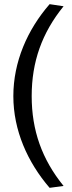

<svg xmlns="http://www.w3.org/2000/svg" viewBox="-20 -763 346 921"><path d="M218 138 285 129C181 1 132 -138 132 -302C132 -466 181 -605 285 -733L218 -743C111 -620 44 -466 44 -302C44 -138 112 15 218 138Z"/></svg>

Font: Rosario
Style: Regular
Weight: 400
Designer: Hector Gatti
Foundry: Omnibus Type
Version: Version 1.100